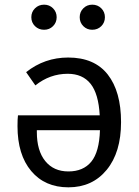

<svg xmlns="http://www.w3.org/2000/svg" viewBox="-20 -782 591 814"><path d="M167 -655.8Q144 -655.8 128.4 -671.1Q112.8 -686.5 112.8 -709Q112.8 -731.4 128.4 -746.8Q144 -762.2 167 -762.2Q189.5 -762.2 204.8 -746.8Q220.2 -731.4 220.2 -709Q220.2 -686.5 204.8 -671.1Q189.5 -655.8 167 -655.8ZM371.1 -655.8Q348.6 -655.8 333.3 -671.1Q317.9 -686.5 317.9 -709Q317.9 -731.4 333.3 -746.8Q348.6 -762.2 371.1 -762.2Q394 -762.2 409.4 -746.8Q424.8 -731.4 424.8 -709Q424.8 -686.5 409.4 -671.1Q394 -655.8 371.1 -655.8ZM269 -538.1Q380.4 -538.1 436.8 -466.1Q493.2 -394 493.2 -264.2Q493.2 -136.2 432.4 -62Q371.6 12.2 270 12.2Q170.4 12.2 112.3 -56.9Q54.2 -126 54.2 -247.1Q54.2 -278.8 56.2 -293H402.8Q397.9 -384.3 364 -426.8Q330.1 -469.2 267.1 -469.2Q191.4 -469.2 129.9 -419.9L90.8 -476.1Q168.9 -538.1 269 -538.1ZM270 -55.2Q333 -55.2 366.9 -96.4Q400.9 -137.7 403.8 -230H136.2V-222.2Q136.2 -143.1 171.9 -99.1Q207.5 -55.2 270 -55.2Z"/></svg>

Font: Fira Sans Book
Style: Regular
Weight: 350
Designer: Carrois Corporate & Edenspiekermann AG
Foundry: Carrois Corporate GbR & Edenspiekermann AG
Version: Version 4.203;PS 004.203;hotconv 1.0.88;makeotf.lib2.5.64775